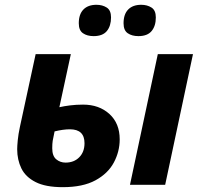

<svg xmlns="http://www.w3.org/2000/svg" viewBox="-20 -772 843 802"><path d="M242.2 9.8Q170.4 9.8 128.7 -11.5Q86.9 -32.7 69.3 -68.6Q51.8 -104.5 51.8 -148.9Q51.8 -161.6 54.2 -186.5Q56.6 -211.4 63 -241.2L128.9 -545.9H275.9L228 -324.2Q247.6 -328.6 272.7 -331.8Q297.9 -335 327.1 -335Q394 -335 437 -295.9Q480 -256.8 480 -189.9Q480 -139.2 455.6 -93.3Q431.2 -47.4 378.7 -18.8Q326.2 9.8 242.2 9.8ZM522.9 0 639.2 -545.9H786.1L669.9 0ZM253.9 -92.8Q289.1 -92.8 311 -115Q333 -137.2 333 -173.8Q333 -231.9 272 -231.9Q244.1 -231.9 208 -223.1Q202.1 -196.8 200.2 -184.3Q198.2 -171.9 198.2 -152.8Q198.2 -120.6 214.8 -106.7Q231.4 -92.8 253.9 -92.8ZM558.1 -621.1Q531.2 -621.1 513.7 -633.1Q496.1 -645 496.1 -674.8Q496.1 -712.4 515.4 -732.2Q534.7 -752 569.8 -752Q594.7 -752 612.8 -740.5Q630.9 -729 630.9 -699.2Q630.9 -663.6 613.3 -642.3Q595.7 -621.1 558.1 -621.1ZM371.1 -621.1Q344.2 -621.1 326.7 -633.1Q309.1 -645 309.1 -674.8Q309.1 -712.4 328.4 -732.2Q347.7 -752 382.8 -752Q407.7 -752 425.8 -740.5Q443.8 -729 443.8 -699.2Q443.8 -663.6 426.3 -642.3Q408.7 -621.1 371.1 -621.1Z"/></svg>

Font: Open Sans
Style: Bold Italic
Weight: 700
Italic angle: -12°
Designer: Monotype Design Team
Foundry: Monotype Imaging Inc.
Version: Version 3.003; ttfautohint (v1.8.4)